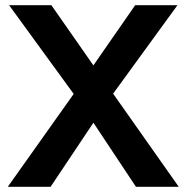

<svg xmlns="http://www.w3.org/2000/svg" viewBox="-20 -720 719 740"><path d="M10 0H175L340 -247L504 0H669L416 -359L664 -700H501L340 -468L178 -700H15L264 -358Z"/></svg>

Font: HB Figtree Prototype
Style: Bold
Weight: 700
Designer: Alfredo Marco Pradil
Foundry: Hanken Design Co.®
Version: Version 1.002;Glyphs 3.2 (3228)